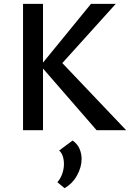

<svg xmlns="http://www.w3.org/2000/svg" viewBox="-20 -678 677 1000"><path d="M483 0 191 -336 454 -658H583L278 -320L286 -369L637 0ZM100 0V-658H204V0ZM316 302 279 271Q296 251 304.5 226Q313 201 313 177Q313 153 306.5 134.5Q300 116 288 106L358 54Q383 71 394 96.5Q405 122 405 150Q405 193 381 236Q357 279 316 302Z"/></svg>

Font: Ysabeau Office SemiBold
Style: Regular
Weight: 600
Designer: Christian Thalmann (Catharsis Fonts)
Version: Version 2.001;gftools[0.9.30]; featfreeze: tnum,lnum,ss02